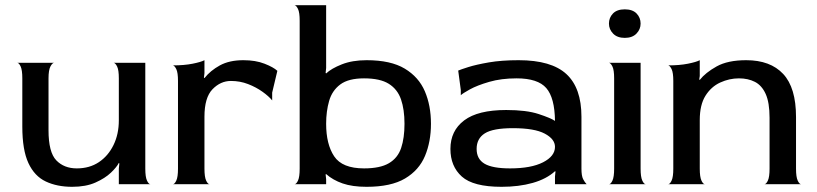

<svg xmlns="http://www.w3.org/2000/svg" viewBox="-20 -710 3148 740"><path d="M258 10Q200 10 156.5 -10.5Q113 -31 89.5 -81.5Q66 -132 66 -222V-408Q66 -440 59.5 -454Q53 -468 46 -468H189Q182 -468 174.5 -454Q167 -440 167 -408V-208Q167 -123 197 -92Q227 -61 276 -61Q325 -61 361 -85Q397 -109 417.5 -151Q438 -193 438 -246V-408Q438 -440 431.5 -453.5Q425 -467 418 -468H540V-60Q540 -28 546.5 -14Q553 0 560 0H438V-60L440 -80L438 -82Q430 -66 407.5 -44.5Q385 -23 348 -6.5Q311 10 258 10Z M646 0Q653 0 659.5 -14Q666 -28 666 -60V-398Q666 -430 659.5 -443.5Q653 -457 646 -458Q690 -458 722.5 -464.5Q755 -471 768 -478V-428L766 -411L768 -409Q791 -438 827.5 -458Q864 -478 918 -478Q965 -478 999.5 -464.5Q1034 -451 1049 -437L1029 -353V-323Q1016 -339 991.5 -356.5Q967 -374 936 -386Q905 -398 870 -398Q830 -398 799 -366Q768 -334 768 -260V-60Q768 -28 774.5 -14Q781 0 788 0Z M1393 10Q1338 10 1300.5 -3Q1263 -16 1237 -39L1235 -38L1237 -19V0H1115Q1122 0 1128.5 -14Q1135 -28 1135 -60V-630Q1135 -662 1128.5 -675.5Q1122 -689 1115 -690H1237V-448L1235 -429L1237 -427Q1257 -446 1297.5 -462Q1338 -478 1393 -478Q1486 -478 1540 -445.5Q1594 -413 1617.5 -358Q1641 -303 1641 -233Q1641 -164 1618 -109Q1595 -54 1541 -22Q1487 10 1393 10ZM1383 -61Q1445 -61 1479 -81Q1513 -101 1526 -139.5Q1539 -178 1539 -233Q1539 -288 1525.5 -327Q1512 -366 1478.5 -387Q1445 -408 1383 -408Q1323 -408 1291.5 -384.5Q1260 -361 1248.5 -321Q1237 -281 1237 -233Q1237 -154 1268 -107.5Q1299 -61 1383 -61Z M1913 10Q1804 10 1760 -29.5Q1716 -69 1716 -136Q1716 -206 1769 -246Q1822 -286 1931 -286Q2009 -286 2056 -270.5Q2103 -255 2119 -244Q2118 -333 2085.5 -370.5Q2053 -408 1971 -408Q1912 -408 1865.5 -394.5Q1819 -381 1791 -365.5Q1763 -350 1756 -343V-363L1746 -438Q1755 -442 1785 -451.5Q1815 -461 1864 -469.5Q1913 -478 1979 -478Q2105 -478 2163 -424.5Q2221 -371 2221 -260V-60Q2221 -32 2227.5 -19.5Q2234 -7 2241 0H2119V-30L2121 -49L2119 -50Q2086 -20 2033 -5Q1980 10 1913 10ZM1946 -61Q2027 -61 2073 -84.5Q2119 -108 2119 -144Q2119 -174 2079.5 -195Q2040 -216 1957 -216Q1880 -216 1848.5 -196Q1817 -176 1817 -136Q1817 -97 1847.5 -79Q1878 -61 1946 -61Z M2388 -564Q2359 -564 2343 -580.5Q2327 -597 2327 -619Q2327 -642 2342.5 -658Q2358 -674 2388 -674Q2418 -674 2433.5 -658Q2449 -642 2449 -619Q2449 -597 2433 -580.5Q2417 -564 2388 -564ZM2327 0Q2334 0 2340.5 -14Q2347 -28 2347 -60V-408Q2347 -440 2340.5 -453.5Q2334 -467 2327 -468H2449V-60Q2449 -28 2455.5 -14Q2462 0 2469 0Z M2555 0Q2562 0 2568.5 -14Q2575 -28 2575 -60V-398Q2575 -430 2568.5 -443.5Q2562 -457 2555 -458Q2599 -458 2631.5 -464.5Q2664 -471 2677 -478V-417L2675 -404L2677 -402Q2699 -430 2742 -454Q2785 -478 2856 -478Q2949 -478 2998.5 -425Q3048 -372 3048 -259V-60Q3048 -28 3054.5 -14Q3061 0 3068 0H2926Q2933 0 2939.5 -14Q2946 -28 2946 -60V-256Q2946 -315 2931 -348Q2916 -381 2889.5 -394.5Q2863 -408 2828 -408Q2791 -408 2756 -392Q2721 -376 2699 -341Q2677 -306 2677 -247V-60Q2677 -28 2683.5 -14Q2690 0 2697 0Z"/></svg>

Font: Red Rose
Style: Regular
Weight: 400
Designer: Jaikishan Patel
Version: Version 2.000; ttfautohint (v1.8.3)